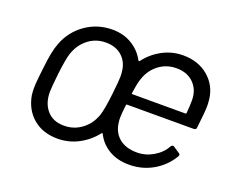

<svg xmlns="http://www.w3.org/2000/svg" viewBox="-90 -666 1012 826"><g transform="rotate(20 416.0 -253.0)"><path d="M705 -128Q711 -136 718 -132L748 -112Q756 -107 750 -98Q721 -49 671.5 -20.5Q622 8 562 8Q509 8 470 -15Q431 -38 411 -79Q409 -82 406 -79Q375 -39 330.5 -15.5Q286 8 235 8Q167 8 123 -29.5Q79 -67 68 -130Q66 -150 66 -160Q66 -182 69.5 -213Q73 -244 74 -254Q79 -298 84.5 -326Q90 -354 99 -377Q123 -439 177 -476.5Q231 -514 299 -514Q349 -514 388 -490.5Q427 -467 448 -427Q451 -424 454 -427Q484 -467 528 -490.5Q572 -514 622 -514Q691 -514 737 -475.5Q783 -437 791 -376Q793 -356 793 -345Q793 -318 784 -243Q784 -238 781 -235Q778 -232 773 -232H467Q463 -232 463 -228Q458 -188 458 -170Q458 -157 459 -152Q463 -106 493.5 -79.5Q524 -53 577 -53Q616 -53 651 -73.5Q686 -94 705 -128ZM392 -254Q399 -315 399 -335Q399 -349 398 -354Q395 -398 366.5 -425Q338 -452 291 -452Q245 -452 210.5 -425Q176 -398 161 -354Q152 -329 143 -254Q136 -189 136 -170Q136 -118 164 -86Q192 -54 242 -54Q288 -54 323.5 -81Q359 -108 374 -152Q384 -182 392 -254ZM484 -354Q477 -336 470 -286Q469 -282 473 -282H716Q720 -282 720 -286Q723 -321 723 -345Q723 -392 693.5 -422Q664 -452 614 -452Q568 -452 533 -425Q498 -398 484 -354Z"/></g></svg>

Font: Barlow
Style: Italic
Weight: 400
Italic angle: -7°
Designer: Jeremy Tribby
Foundry: Tribby Type
Version: Version 1.408